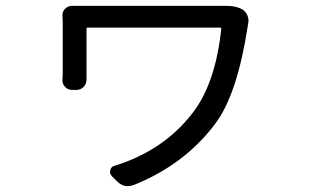

<svg xmlns="http://www.w3.org/2000/svg" viewBox="-20 -555 1040 647"><path d="M737.3 -535.2Q740.2 -535.2 744.1 -535.2Q777.3 -535.2 797.9 -522.5Q809.6 -514.6 814.5 -501Q817.4 -493.2 817.4 -484.4Q817.4 -478.5 815.4 -472.7Q815.4 -469.7 814.5 -464.8Q779.3 -236.3 705.1 -137.7Q601.6 0 430.7 68.4Q419.9 72.3 410.2 72.3Q390.6 72.3 374 55.7L356.4 38.1Q348.6 29.3 351.6 18.1Q354.5 6.8 365.2 3.9Q530.3 -46.9 627.9 -172.9Q706.1 -272.5 725.6 -458Q725.6 -461.9 721.7 -461.9H275.4Q271.5 -461.9 271.5 -458V-307.6Q271.5 -295.9 271.5 -287.1Q271.5 -272.5 261.7 -262.2Q252 -252 237.3 -252H222.7Q209 -252 199.2 -262.2Q189.5 -272.5 190.4 -286.1Q191.4 -298.8 191.4 -307.6V-480.5L190.4 -503.9Q190.4 -516.6 199.2 -525.4Q209 -535.2 221.7 -535.2Q222.7 -535.2 222.7 -535.2Q239.3 -535.2 278.3 -535.2H717.8Q730.5 -535.2 737.3 -535.2Z"/></svg>

Font: Gen Jyuu GothicL Regular
Style: Regular
Weight: 400
Designer: [Source Han Sans]
Ryoko NISHIZUKA  (kana & ideographs); Paul D. Hunt (Latin, Greek & Cyrillic); Wenlong ZHANG  (bopomofo
Version: Version 1.002.20150607